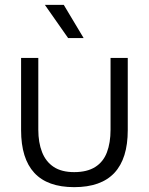

<svg xmlns="http://www.w3.org/2000/svg" viewBox="-20 -766 614 792"><path d="M286 6Q176 6 121.5 -53Q67 -112 67 -229V-527H138V-231Q138 -178 153.5 -138.5Q169 -99 201.5 -77.5Q234 -56 286 -56Q339 -56 372.5 -77Q406 -98 421 -137.5Q436 -177 436 -231V-527H507V-229Q507 -112 452 -53Q397 6 286 6ZM261 -609 165 -746H243L325 -609Z"/></svg>

Font: Onest Light
Style: Regular
Weight: 300
Designer: Dmitri Voloshin, Andrey Kudryavtsev
Foundry: Dmitri Voloshin, Andrey Kudryavtsev
Version: Version 1.000;gftools[0.9.33]